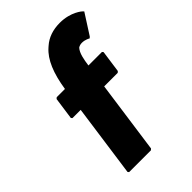

<svg xmlns="http://www.w3.org/2000/svg" viewBox="-256 -989 1104 1104"><g transform="rotate(-45 296.0 -437.5)"><path d="M198 -592H131L123 -585L104 -450L110 -443H177L115 0L121 7H298L306 0L368 -443H478L486 -450L505 -585L499 -592H389C395 -636 403 -679 424 -702C431 -707 442 -711 454 -711C483 -711 504 -697 504 -697L512 -704L592 -829L585 -836C585 -836 536 -882 446 -882C390 -882 343 -866 307 -834L299 -827C247 -781 215 -703 198 -592Z"/></g></svg>

Font: Hussar Woodtype
Style: BlkObl
Weight: 900
Foundry: Cannot Into Space Fonts
Version: Version 1.07